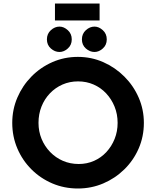

<svg xmlns="http://www.w3.org/2000/svg" viewBox="-20 -1069 892 1097"><path d="M50 -367Q50 -443 79 -511Q108 -579 159.5 -631.5Q211 -684 279 -714Q347 -744 425 -744Q502 -744 570 -714Q638 -684 690.5 -631.5Q743 -579 772.5 -511Q802 -443 802 -367Q802 -289 772.5 -221Q743 -153 690.5 -101.5Q638 -50 570 -21Q502 8 425 8Q347 8 279 -21Q211 -50 159.5 -101.5Q108 -153 79 -221Q50 -289 50 -367ZM200 -367Q200 -318 217.5 -275.5Q235 -233 266.5 -200.5Q298 -168 339.5 -150Q381 -132 430 -132Q477 -132 517.5 -150Q558 -168 588 -200.5Q618 -233 635 -275.5Q652 -318 652 -367Q652 -417 634.5 -460Q617 -503 586.5 -535.5Q556 -568 515 -586Q474 -604 426 -604Q378 -604 337 -586Q296 -568 265 -535.5Q234 -503 217 -460Q200 -417 200 -367ZM248 -844Q248 -876 270.5 -896.5Q293 -917 320 -917Q345 -917 367.5 -896.5Q390 -876 390 -844Q390 -812 367.5 -792Q345 -772 320 -772Q293 -772 270.5 -792Q248 -812 248 -844ZM448 -844Q448 -876 470.5 -896.5Q493 -917 520 -917Q545 -917 567.5 -896.5Q590 -876 590 -844Q590 -812 567.5 -792Q545 -772 520 -772Q493 -772 470.5 -792Q448 -812 448 -844ZM294 -1049H549V-952H294Z"/></svg>

Font: Josefin Sans Thin
Style: Bold
Weight: 700
Version: Version 2.000